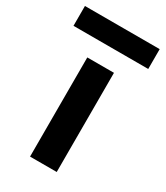

<svg xmlns="http://www.w3.org/2000/svg" viewBox="-230 -794 753 872"><g transform="rotate(30 146.0 -358.5)"><path d="M76.4 0V-520H216.3V0ZM-49.7 -613V-717H342.3V-613Z"/></g></svg>

Font: M PLUS 2 Thin
Style: Regular
Weight: 100
Designer: Coji Morishita
Foundry: UNDERFOREST DESIGN
Version: Version 1.001